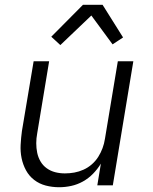

<svg xmlns="http://www.w3.org/2000/svg" viewBox="-20 -777 640 805"><path d="M228 8Q199 8 172 1Q145 -6 123.5 -22.5Q102 -39 89 -63Q76 -87 70.5 -114Q65 -141 66.5 -170Q68 -199 72 -228L121 -520H186L136 -218Q132 -197 132 -176.5Q132 -156 136 -136.5Q140 -117 150 -100Q160 -83 176 -71.5Q192 -60 211.5 -55Q231 -50 252 -50Q272 -50 291.5 -53.5Q311 -57 330 -65.5Q349 -74 365 -88Q381 -102 392 -119.5Q403 -137 410 -156Q417 -175 420 -195L474 -520H539L453 0H388L403 -91Q389 -68 370 -48.5Q351 -29 327.5 -16Q304 -3 278.5 2.5Q253 8 228 8ZM233 -588 195 -623 328 -757H410L496 -620L452 -591L363 -712Z"/></svg>

Font: Iosevka Light Extended Oblique
Style: Regular
Weight: 300
Width: 7
Italic angle: -9°
Monospace: yes
Designer: Belleve Invis
Foundry: Belleve Invis
Version: Version 32.5.0; ttfautohint (v1.8.4)